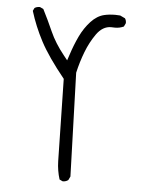

<svg xmlns="http://www.w3.org/2000/svg" viewBox="-52 -768 603 791"><g transform="rotate(5 250.0 -372.5)"><path d="M380.4 -668.5 396.5 -668Q416 -668 432.6 -675.8L439 -689Q439.5 -690.4 439.5 -691.4Q439.5 -702.6 434.1 -710L413.6 -719.7Q402.3 -720.7 393.6 -720.7Q368.2 -720.7 347.7 -715.8Q318.4 -709 293.2 -681.9Q268.1 -654.8 250.5 -618.2Q232.9 -581.1 219.7 -540L211.9 -516.6L196.8 -535.6Q158.7 -583 138.2 -629.4Q117.7 -675.8 95.7 -718.8L82.5 -725.1Q81.1 -725.6 80.1 -725.6Q67.9 -725.6 59.1 -719.7L53.2 -707.5Q72.3 -645 104.2 -584.5Q136.2 -523.9 204.6 -439.5L211.4 -99.1Q212.4 -60.5 223.6 -24.9L235.8 -19Q236.8 -18.6 237.8 -18.6Q250.5 -18.6 259.8 -25.9L267.1 -41L253.4 -469.2Q263.7 -514.6 279.8 -556.4Q295.9 -598.1 320.3 -632.8Q345.7 -668.5 380.4 -668.5Z"/></g></svg>

Font: NaikaiFont
Style: ExtraLight
Weight: 200
Version: Version 1.89